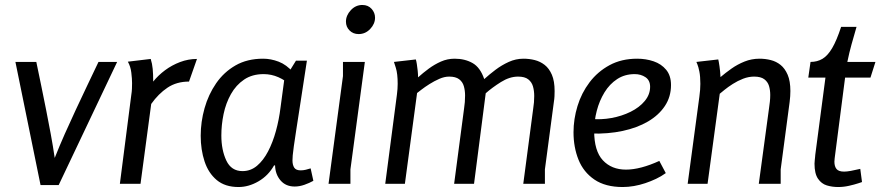

<svg xmlns="http://www.w3.org/2000/svg" viewBox="-20 -739 3540 772"><path d="M126 -490Q136 -442 146 -393.5Q156 -345 165.5 -297Q175 -249 184 -200.5Q193 -152 200 -104Q219 -152 240.5 -200.5Q262 -249 284.5 -297Q307 -345 330 -393.5Q353 -442 376 -490H451L216 5H143L42 -490Z M586 -502Q592 -483 594 -462Q596 -441 596 -411Q616 -436 643.5 -456.5Q671 -477 704 -489.5Q737 -502 772 -502L740 -411Q690 -411 653.5 -386.5Q617 -362 588 -321L545 0H462L508 -358Q510 -370 510.5 -381.5Q511 -393 511 -405Q511 -422 508 -447Q505 -472 494 -491Z M1170 -495H1214Q1199 -396 1188.5 -328.5Q1178 -261 1171.5 -218.5Q1165 -176 1161.5 -151.5Q1158 -127 1157 -114.5Q1156 -102 1156 -94Q1156 -76 1163 -65Q1170 -54 1189 -54Q1199 -54 1209.5 -56.5Q1220 -59 1229 -62L1240 -12Q1224 -3 1204 4Q1184 11 1165 11Q1129 11 1108 -13.5Q1087 -38 1086 -74H1082Q1059 -33 1019.5 -10Q980 13 939 13Q885 13 851.5 -15Q818 -43 802.5 -90Q787 -137 787 -193Q787 -249 802.5 -304Q818 -359 849 -404Q880 -449 927 -476Q974 -503 1038 -503Q1069 -503 1100.5 -491Q1132 -479 1159 -448V-389Q1128 -416 1099.5 -428.5Q1071 -441 1040 -441Q994 -441 961.5 -419Q929 -397 908.5 -360.5Q888 -324 879 -280.5Q870 -237 870 -194Q870 -136 890 -93.5Q910 -51 955 -51Q988 -51 1013.5 -72.5Q1039 -94 1058 -130.5Q1077 -167 1089.5 -212.5Q1102 -258 1108 -307L1123 -419Z M1488 -668Q1488 -643 1468.5 -622.5Q1449 -602 1422 -602Q1400 -602 1385.5 -616.5Q1371 -631 1371 -652Q1371 -677 1390.5 -698Q1410 -719 1437 -719Q1460 -719 1474 -703.5Q1488 -688 1488 -668ZM1447 -490 1389 -58V0H1301L1359 -433V-490Z M1652 -500Q1654 -494 1656 -481.5Q1658 -469 1659.5 -454.5Q1661 -440 1661 -428Q1681 -446 1704 -463Q1727 -480 1753 -491.5Q1779 -503 1808 -503Q1849 -503 1880 -485.5Q1911 -468 1927 -421Q1948 -440 1972.5 -458.5Q1997 -477 2025.5 -490Q2054 -503 2085 -503Q2108 -503 2130 -497.5Q2152 -492 2170 -478Q2188 -464 2199 -438.5Q2210 -413 2210 -373Q2210 -363 2209.5 -352Q2209 -341 2207 -329L2171 -58V0H2084L2124 -303Q2126 -315 2127 -327.5Q2128 -340 2128 -353Q2128 -374 2123 -391.5Q2118 -409 2104 -420Q2090 -431 2063 -431Q2029 -431 1994 -409Q1959 -387 1933 -364L1886 0H1806L1846 -303Q1848 -315 1849 -328.5Q1850 -342 1850 -355Q1850 -375 1845 -392.5Q1840 -410 1826 -420.5Q1812 -431 1786 -431Q1767 -431 1746.5 -422Q1726 -413 1707 -401Q1688 -389 1674.5 -378.5Q1661 -368 1657 -365L1608 0H1529L1576 -359Q1579 -382 1579 -402Q1579 -443 1571.5 -466.5Q1564 -490 1564 -490Z M2542 -503Q2577 -503 2608 -492.5Q2639 -482 2658.5 -458.5Q2678 -435 2678 -397Q2678 -350 2653.5 -313Q2629 -276 2585.5 -250.5Q2542 -225 2483.5 -212.5Q2425 -200 2357 -202V-261Q2397 -257 2438.5 -264.5Q2480 -272 2515.5 -289.5Q2551 -307 2572.5 -333Q2594 -359 2594 -390Q2594 -416 2575.5 -428.5Q2557 -441 2532 -441Q2492 -441 2461.5 -421Q2431 -401 2410.5 -367.5Q2390 -334 2379.5 -293.5Q2369 -253 2369 -213Q2369 -132 2404 -94.5Q2439 -57 2497 -57Q2526 -57 2560 -66Q2594 -75 2631 -92L2657 -43Q2639 -30 2618 -20Q2597 -10 2574.5 -2.5Q2552 5 2529 9Q2506 13 2484 13Q2414 13 2370 -17Q2326 -47 2306 -97Q2286 -147 2286 -207Q2286 -260 2302 -312.5Q2318 -365 2350.5 -408Q2383 -451 2431 -477Q2479 -503 2542 -503Z M2868 -500Q2870 -493 2873 -472Q2876 -451 2877 -429Q2897 -446 2921 -463Q2945 -480 2973.5 -491.5Q3002 -503 3034 -503Q3057 -503 3079 -497.5Q3101 -492 3118.5 -478Q3136 -464 3147 -438.5Q3158 -413 3158 -373Q3158 -353 3155 -329L3119 -58V0H3031L3072 -303Q3074 -316 3075.5 -330Q3077 -344 3077 -357Q3077 -377 3072 -393.5Q3067 -410 3053 -420.5Q3039 -431 3012 -431Q2990 -431 2968 -422.5Q2946 -414 2926.5 -401.5Q2907 -389 2893.5 -378Q2880 -367 2874 -362L2825 0H2745L2792 -350Q2794 -364 2795 -377.5Q2796 -391 2796 -402Q2796 -432 2792 -451.5Q2788 -471 2784 -480.5Q2780 -490 2780 -490Z M3424 -631Q3413 -593 3404 -561Q3395 -529 3387 -490H3500L3480 -427H3378L3337 -110Q3337 -110 3336 -102Q3335 -94 3335 -89Q3335 -70 3343.5 -59.5Q3352 -49 3374 -49Q3385 -49 3401.5 -52Q3418 -55 3439 -60L3446 -7Q3446 -7 3431 -2Q3416 3 3394 8Q3372 13 3350 13Q3326 13 3304.5 6.5Q3283 0 3269 -20.5Q3255 -41 3255 -81Q3255 -87 3256 -95Q3257 -103 3257.5 -109.5Q3258 -116 3258 -116L3299 -427H3230L3239 -490Q3266 -490 3287 -502.5Q3308 -515 3326 -545.5Q3344 -576 3362 -631Z"/></svg>

Font: Rosario
Style: Italic
Weight: 400
Italic angle: -8.05°
Designer: Hector Gatti
Foundry: Omnibus Type
Version: Version 1.201